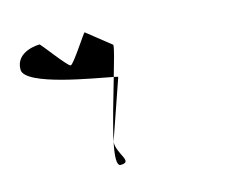

<svg xmlns="http://www.w3.org/2000/svg" viewBox="-86 -652 938 801"><g transform="rotate(-15 383.5 -251.5)"><path d="M41 -457C41 -387 337 -342 409 -327C427 -390 442 -440 442 -457L340 -538C340 -546 261 -420 248 -420C235 -420 144 -546 144 -538C144 -538 41 -538 41 -457ZM338 -65C326 -6 324 35 342 35C399 35 336 -12 338 -65ZM338 -65 427 -322C427 -323 420 -325 409 -327C385 -244 354 -140 338 -65ZM338 -65Z"/></g></svg>

Font: Ampere
Style: SCExt
Weight: 400
Version: Version 1